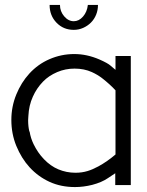

<svg xmlns="http://www.w3.org/2000/svg" viewBox="-20 -750 595 778"><path d="M284 8Q227 8 181 -13Q135 -34 100 -72Q67 -108 46 -159Q26 -208 26 -264Q26 -318 46 -367Q66 -416 99 -452Q134 -490 180 -510Q228 -531 281 -531Q332 -531 383 -509Q417 -494 428 -484Q440 -473 448 -467V-523H510V0H447V-48Q428 -35 417 -28Q392 -11 354 -1Q318 8 284 8ZM282 -472Q245 -472 212 -458Q177 -443 154 -419Q128 -392 113 -358Q97 -323 95 -280Q94 -271 94 -263Q94 -237 99 -217H100Q104 -191 116 -166Q133 -131 158 -105Q185 -77 216 -64Q249 -50 286 -50Q312 -50 335 -57Q355 -63 379 -76Q414 -95 448 -124V-384Q426 -408 394 -433Q376 -447 352 -458Q321 -472 282 -472ZM279 -664Q300 -664 316.5 -683Q333 -702 336 -730H377Q377 -709 369.5 -690.5Q362 -672 348.5 -658.5Q335 -645 317 -637Q299 -629 279 -629Q237 -629 209 -658Q181 -687 181 -730H223Q223 -704 240 -684Q257 -664 279 -664Z"/></svg>

Font: Oxford Sans
Style: Regular
Weight: 400
Designer: Matt McInerney, Pablo Impallari, Rodrigo Fuenzalida
Foundry: Matt McInerney, Pablo Impallari, Rodrigo Fuenzalida
Version: Version 3.000g; ttfautohint (v1.5) -l 8 -r 28 -G 28 -x 14 -D